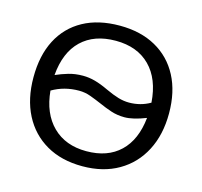

<svg xmlns="http://www.w3.org/2000/svg" viewBox="-103 -811 984 934"><g transform="rotate(15 389.0 -344.0)"><path d="M730 -347.2Q730 -239.7 688.2 -159.4Q646.5 -79.1 569.8 -34.7Q493.2 9.8 388.2 9.8Q282.7 9.8 206.3 -34.4Q129.9 -78.6 88.6 -158.7Q47.4 -238.8 47.4 -347.2Q47.4 -457.5 88.1 -535.9Q128.9 -614.3 205.3 -656.2Q281.7 -698.2 389.2 -698.2Q494.6 -698.2 571 -655.5Q647.5 -612.8 688.7 -534.2Q730 -455.6 730 -347.2ZM389.2 -622.1Q280.8 -622.1 217 -561Q153.3 -500 143.6 -383.8Q173.3 -397 206.3 -406.7Q239.3 -416.5 278.8 -416.5Q309.1 -416.5 339.6 -408.2Q370.1 -399.9 407.2 -382.3Q445.8 -364.3 473.4 -356.2Q501 -348.1 527.8 -348.1Q585.4 -348.1 633.8 -376Q625.5 -493.7 561.5 -557.9Q497.6 -622.1 389.2 -622.1ZM388.2 -65.9Q494.6 -65.9 557.6 -126Q620.6 -186 632.3 -298.8Q567.9 -273.4 524.9 -273.4Q488.3 -273.4 456.8 -283.9Q425.3 -294.4 396 -307.6Q366.7 -320.3 338.1 -330.8Q309.6 -341.3 279.3 -341.3Q204.6 -341.3 144 -305.7Q154.3 -192.9 218.5 -129.4Q282.7 -65.9 388.2 -65.9Z"/></g></svg>

Font: Arimo
Style: Regular
Weight: 400
Designer: Steve Matteson
Foundry: Monotype Imaging Inc.
Version: Version 1.33